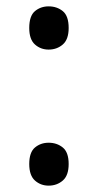

<svg xmlns="http://www.w3.org/2000/svg" viewBox="-20 -570 308 604"><path d="M72 -482Q72 -520 90 -535Q108 -550 133 -550Q159 -550 177.5 -535Q196 -520 196 -482Q196 -446 177.5 -430Q159 -414 133 -414Q108 -414 90 -430Q72 -446 72 -482ZM72 -54Q72 -91 90 -106Q108 -121 133 -121Q159 -121 177.5 -106Q196 -91 196 -54Q196 -18 177.5 -2Q159 14 133 14Q108 14 90 -2Q72 -18 72 -54Z"/></svg>

Font: Noto Sans Samaritan
Style: Regular
Weight: 400
Designer: Monotype Design Team
Foundry: Monotype Imaging Inc.
Version: Version 2.001; ttfautohint (v1.8.4.7-5d5b)